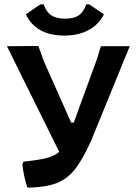

<svg xmlns="http://www.w3.org/2000/svg" viewBox="-20 -856 628 885"><path d="M391 -836 459 -790Q436 -743 388.5 -717.5Q341 -692 277 -692Q146 -692 99 -790L166 -836H181Q194 -800 217 -785Q240 -770 280 -770Q320 -770 342 -784.5Q364 -799 378 -836ZM83 -99 88 -111Q159 -118 195 -127.5Q231 -137 253 -156L12 -643L157 -644L182 -574L308 -291H320L426 -581L445 -643H578L399 -205Q359 -117 324 -74Q289 -31 242.5 -12.5Q196 6 116 9L106 8Q89 -43 83 -99Z"/></svg>

Font: Alegreya Sans
Style: Bold
Weight: 700
Designer: Juan Pablo del Peral
Foundry: Huerta Tipografica
Version: Version 2.007